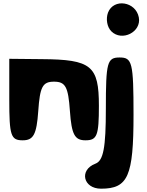

<svg xmlns="http://www.w3.org/2000/svg" viewBox="-20 -897 889 1159"><path d="M619 -242C619 -4 604 73 556 91C456 129 482 242 590 242C753 242 786 167 786 -204C786 -521 778 -550 702 -550C627 -550 619 -521 619 -242ZM36 -296C36 -79 45 -50 117 -50C182 -50 201 -85 211 -227C221 -373 237 -404 306 -404C375 -404 392 -373 402 -227C412 -85 431 -50 496 -50C566 -50 577 -79 577 -258C577 -500 532 -538 232 -540L36 -542ZM632 -821C618 -783 626 -734 652 -708C716 -644 835 -704 818 -792C800 -888 666 -909 632 -821Z"/></svg>

Font: Hussar Skorodowane
Style: Bold
Weight: 700
Foundry: Cannot Into Space Fonts
Version: Version 0.892